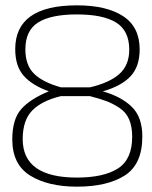

<svg xmlns="http://www.w3.org/2000/svg" viewBox="-20 -690 570 719"><path d="M268 -670Q379 -670 441 -629.5Q503 -589 503 -505Q503 -441 469 -404.5Q435 -368 365 -348Q435 -328 474 -289.5Q513 -251 513 -179Q513 -75 447.5 -33Q382 9 268 9Q160 9 93 -32.5Q26 -74 26 -168Q26 -244 60 -282Q94 -320 163 -348Q101 -370 69 -406Q37 -442 37 -506Q37 -670 268 -670ZM268 -25Q368 -25 421.5 -59Q475 -93 475 -178Q475 -216 463.5 -243Q452 -270 426.5 -286.5Q401 -303 378 -311.5Q355 -320 317 -330H208Q137 -313 101 -276.5Q65 -240 65 -169Q65 -25 268 -25ZM268 -636Q171 -636 123 -606Q75 -576 75 -505Q75 -446 107.5 -414Q140 -382 208 -363H317Q390 -380 427 -413Q464 -446 464 -504Q464 -575 415 -605.5Q366 -636 268 -636Z"/></svg>

Font: TypoPRO Titillium Maps
Style: 1 wt
Weight: 100
Designer: Campivisivi
Foundry: Accademia di Belle Arti di Urbino and students of MA course of Visual design
Version: Version 001.001